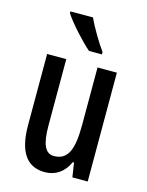

<svg xmlns="http://www.w3.org/2000/svg" viewBox="-117 -838 703 920"><g transform="rotate(15 234.5 -378.0)"><path d="M228 -766H116V-757C142 -716 212 -639 251 -606H315V-618C289 -653 248 -721 228 -766ZM407 -540H311V-256C311 -135 289 -76 218 -76C175 -76 156 -119 156 -210V-540H61V-188C61 -66 99 10 196 10C249 10 290 -18 314 -71H320L331 0H407Z"/></g></svg>

Font: Noto Sans Myanmar ExtraCondensed Medium
Style: Regular
Weight: 500
Width: 2
Designer: Monotype Design Team
Foundry: Monotype Imaging Inc.
Version: Version 2.107